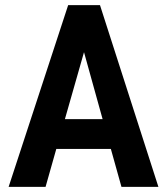

<svg xmlns="http://www.w3.org/2000/svg" viewBox="-20 -731 640 751"><path d="M413.6 -148.4H200.2L158.2 0H13.7L246.6 -710.9H371.1L599.6 0H455.1ZM233.9 -265.1H381.3L308.6 -526.9Z"/></svg>

Font: TypoPRO Roboto Mono
Style: Bold
Weight: 700
Designer: Google
Version: Version 2.000986; 2015; ttfautohint (v1.3)